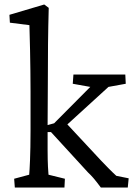

<svg xmlns="http://www.w3.org/2000/svg" viewBox="-20 -835 599 855"><path d="M46 0H267L269 -39L196 -57C195 -68 192 -104 192 -167V-247H207L372 -67C388 -52 400 -39 429 0H549L553 -41L498 -52C478 -70 448 -101 430 -120L280 -281L463 -448L540 -462L538 -503H307L304 -462L382 -448L221 -286L192 -278L193 -459C193 -593 194 -691 197 -800L177 -815L22 -769L24 -734L111 -723C112 -700 116 -546 116 -427V-253C116 -145 112 -79 110 -57L43 -39Z"/></svg>

Font: TPK Tissa Web Quiz
Style: Regular
Weight: 400
Designer: Jacques Le Bailly, Suppakit Chalermlarp | Katatrad Co.,Ltd.
Foundry: Jacques Le Bailly, Cadson Demak Co.,Ltd.
Version: Version 5.000;Glyphs 3.1.2 (3151)